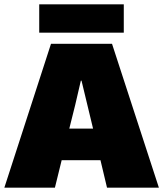

<svg xmlns="http://www.w3.org/2000/svg" viewBox="-30 -861 749 881"><path d="M431 -126H253L222 0H-10L204 -660H484L699 0H461ZM397 -271 344 -491H341L315 -379L288 -271ZM538 -711H150V-841H538Z"/></svg>

Font: Work Sans Black
Style: Regular
Weight: 900
Designer: Wei Huang
Foundry: Wei Huang
Version: Version 1.500